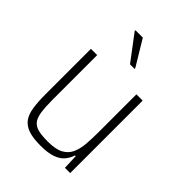

<svg xmlns="http://www.w3.org/2000/svg" viewBox="-212 -839 955 955"><g transform="rotate(45 265.0 -362.0)"><path d="M245 8Q192 8 160 -3Q128 -14 111 -37Q94 -60 88 -98Q82 -136 82 -190V-510H126V-199Q126 -145 131 -111.5Q136 -78 150 -61Q164 -44 190 -38Q216 -32 257 -32Q311 -32 340.5 -48Q370 -64 383 -93Q396 -122 399 -161Q402 -200 402 -246V-510H446V0H409L406 -79H401Q393 -54 376 -34Q359 -14 328 -3Q297 8 245 8ZM274 -593 173 -727V-732H225L306 -598V-593Z"/></g></svg>

Font: Saira SemiCondensed ExtraLight
Style: Regular
Weight: 250
Width: 4
Designer: Hector Gatti with collaboration of the Omnibus-Type team
Foundry: Omnibus-Type
Version: Version 1.101